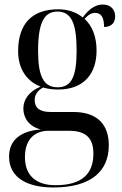

<svg xmlns="http://www.w3.org/2000/svg" viewBox="-20 -587 538 847"><path d="M216 240C382 240 460 168 460 54C460 -32 415 -93 303 -93H203C157 -93 133 -110 133 -145C133 -167 143 -186 170 -201C190 -195 213 -192 236 -192C351 -192 406 -263 406 -364C406 -425 387 -473 353 -504C371 -523 383 -530 400 -530C426 -530 439 -511 439 -468C473 -468 488 -488 488 -515C488 -543 470 -567 434 -567C391 -567 363 -534 345 -510C317 -533 280 -546 237 -546C119 -546 60 -480 60 -361C60 -282 99 -228 159 -205C106 -183 83 -146 83 -108C83 -68 107 -29 160 -16C66 -9 20 35 20 104C20 188 87 240 216 240ZM234 -202C173 -202 148 -249 148 -363C148 -485 174 -536 233 -536C293 -536 318 -488 318 -364C318 -248 295 -202 234 -202ZM225 230C141 230 90 189 90 106C90 22 139 -10 193 -10H285C361 -10 392 24 392 91C392 181 340 230 225 230Z"/></svg>

Font: Noto Serif Display SemiCondensed
Style: Regular
Weight: 400
Width: 4
Designer: Monotype Design Team
Foundry: Monotype Imaging Inc.
Version: Version 2.009